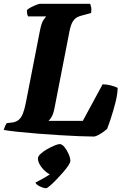

<svg xmlns="http://www.w3.org/2000/svg" viewBox="-31 -724 656 1018"><path d="M467 0Q436 0 387.5 -2Q339 -4 282 -7.5Q225 -11 168.5 -15.5Q112 -20 64.5 -25Q17 -30 -11 -35Q-8 -46 -3.5 -56.5Q1 -67 5 -71L37 -75Q55 -78 68 -88.5Q81 -99 90 -121Q99 -143 106 -179L180 -558Q189 -605 201 -620.5Q213 -636 214 -637H118Q115 -642 113 -651Q111 -660 112 -671Q119 -678 133.5 -685.5Q148 -693 162.5 -698.5Q177 -704 182 -704H447Q449 -699 452 -686.5Q455 -674 452 -655L404 -642Q391 -639 378 -632.5Q365 -626 354.5 -609Q344 -592 337 -556L258 -151Q252 -120 243 -105Q234 -90 226 -83H408L513 -277Q532 -277 555 -271.5Q578 -266 593 -258Q592 -223 581 -180Q570 -137 557.5 -99Q545 -61 537 -41Q530 -34 516 -24Q502 -14 488 -7Q474 0 467 0ZM214 274Q200 274 180 264Q160 254 157 244Q174 235 192.5 225Q211 215 228 204Q245 193 254 180L246 203Q233 203 215 189Q197 175 183.5 154.5Q170 134 170 116Q170 105 184 92Q198 79 218 67.5Q238 56 257 48Q276 40 286 40Q298 40 311 56Q324 72 333 93Q342 114 342 129Q342 138 330.5 155Q319 172 301 192.5Q283 213 265 231.5Q247 250 232.5 262Q218 274 214 274Z"/></svg>

Font: Texturina 12pt Black
Style: Italic
Weight: 900
Italic angle: -11°
Designer: Guillermo Torres Carreño
Foundry: Omnibus-Type
Version: Version 1.002